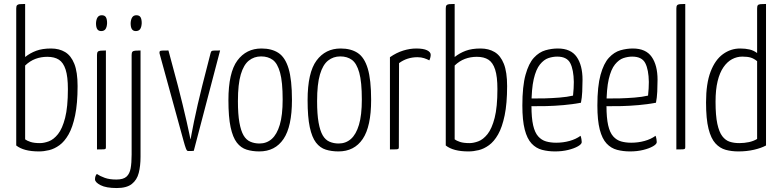

<svg xmlns="http://www.w3.org/2000/svg" viewBox="-20 -755 3951 970"><path d="M177 10Q138 10 109.5 2.5Q81 -5 62 -20V-712Q62 -724 66 -728.5Q70 -733 79.5 -734Q89 -735 107 -735V-467Q132 -487 163 -498.5Q194 -510 238 -510Q279 -510 309 -492Q339 -474 355.5 -432.5Q372 -391 372 -320Q372 -232 359.5 -172Q347 -112 326.5 -76Q306 -40 280.5 -21.5Q255 -3 228.5 3.5Q202 10 177 10ZM182 -32Q202 -32 226.5 -41Q251 -50 273 -77.5Q295 -105 309 -159.5Q323 -214 323 -305Q323 -368 311.5 -403.5Q300 -439 277.5 -453.5Q255 -468 219 -468Q187 -468 159 -457.5Q131 -447 107 -424V-51Q116 -44 134 -38Q152 -32 182 -32Z M470 0V-477Q470 -489 474 -493.5Q478 -498 488 -499Q498 -500 515 -500V-12Q515 -6 513.5 -3.5Q512 -1 502.5 -0.5Q493 0 470 0ZM491 -598Q478 -598 471.5 -607.5Q465 -617 465 -638Q466 -657 473 -667.5Q480 -678 494 -678Q509 -678 515 -668Q521 -658 521 -638Q520 -618 513 -608Q506 -598 491 -598Z M570 195Q516 195 488 180.5Q460 166 460 151Q460 143 462 136.5Q464 130 469 124Q486 135 509.5 143.5Q533 152 568 152Q603 152 619 137.5Q635 123 640 95.5Q645 68 645 26V-477Q645 -489 649 -493.5Q653 -498 663 -499Q673 -500 690 -500V37Q690 83 681 118.5Q672 154 646 174.5Q620 195 570 195ZM666 -598Q653 -598 646.5 -607.5Q640 -617 640 -638Q641 -657 648 -667.5Q655 -678 669 -678Q684 -678 690 -668Q696 -658 696 -638Q695 -618 688 -608Q681 -598 666 -598Z M930 8Q924 8 919 -5.5Q914 -19 908 -41L786 -485Q785 -492 787 -495.5Q789 -499 799 -499.5Q809 -500 831 -500L879 -321Q891 -275 902.5 -227.5Q914 -180 923 -140.5Q932 -101 937 -76.5Q942 -52 942 -52H943Q943 -52 947.5 -76.5Q952 -101 960 -140.5Q968 -180 979 -227.5Q990 -275 1002 -323L1044 -487Q1046 -494 1048.5 -496.5Q1051 -499 1060.5 -499.5Q1070 -500 1092 -500L959 7Q955 8 944.5 8Q934 8 930 8Z M1290 10Q1255 10 1226 1Q1197 -8 1176.5 -34.5Q1156 -61 1145 -112.5Q1134 -164 1134 -249Q1134 -388 1179 -449Q1224 -510 1301 -510Q1353 -510 1387 -487.5Q1421 -465 1438 -408.5Q1455 -352 1455 -250Q1455 -116 1412.5 -53Q1370 10 1290 10ZM1291 -30Q1327 -30 1353 -53Q1379 -76 1393.5 -124.5Q1408 -173 1408 -252Q1408 -341 1395 -388Q1382 -435 1358 -452.5Q1334 -470 1299 -470Q1264 -470 1237.5 -449Q1211 -428 1196.5 -379Q1182 -330 1182 -244Q1182 -178 1189.5 -136Q1197 -94 1210.5 -71Q1224 -48 1245 -39Q1266 -30 1291 -30Z M1690 10Q1655 10 1626 1Q1597 -8 1576.5 -34.5Q1556 -61 1545 -112.5Q1534 -164 1534 -249Q1534 -388 1579 -449Q1624 -510 1701 -510Q1753 -510 1787 -487.5Q1821 -465 1838 -408.5Q1855 -352 1855 -250Q1855 -116 1812.5 -53Q1770 10 1690 10ZM1691 -30Q1727 -30 1753 -53Q1779 -76 1793.5 -124.5Q1808 -173 1808 -252Q1808 -341 1795 -388Q1782 -435 1758 -452.5Q1734 -470 1699 -470Q1664 -470 1637.5 -449Q1611 -428 1596.5 -379Q1582 -330 1582 -244Q1582 -178 1589.5 -136Q1597 -94 1610.5 -71Q1624 -48 1645 -39Q1666 -30 1691 -30Z M1950 0V-466Q1983 -489 2017 -499.5Q2051 -510 2083 -510Q2119 -510 2137.5 -501Q2156 -492 2156 -478Q2156 -472 2154 -464Q2152 -456 2149 -450Q2138 -456 2123 -461Q2108 -466 2089 -466Q2063 -466 2039.5 -458.5Q2016 -451 1996 -436L1995 -12Q1995 -6 1993 -3.5Q1991 -1 1981.5 -0.5Q1972 0 1950 0Z M2347 10Q2308 10 2279.5 2.5Q2251 -5 2232 -20V-712Q2232 -724 2236 -728.5Q2240 -733 2249.5 -734Q2259 -735 2277 -735V-467Q2302 -487 2333 -498.5Q2364 -510 2408 -510Q2449 -510 2479 -492Q2509 -474 2525.5 -432.5Q2542 -391 2542 -320Q2542 -232 2529.5 -172Q2517 -112 2496.5 -76Q2476 -40 2450.5 -21.5Q2425 -3 2398.5 3.5Q2372 10 2347 10ZM2352 -32Q2372 -32 2396.5 -41Q2421 -50 2443 -77.5Q2465 -105 2479 -159.5Q2493 -214 2493 -305Q2493 -368 2481.5 -403.5Q2470 -439 2447.5 -453.5Q2425 -468 2389 -468Q2357 -468 2329 -457.5Q2301 -447 2277 -424V-51Q2286 -44 2304 -38Q2322 -32 2352 -32Z M2784 10Q2749 10 2718.5 2Q2688 -6 2665.5 -30Q2643 -54 2631 -100.5Q2619 -147 2619 -222Q2619 -319 2635 -377Q2651 -435 2677.5 -463.5Q2704 -492 2735.5 -501Q2767 -510 2798 -510Q2864 -510 2893.5 -467.5Q2923 -425 2923 -352Q2923 -322 2921.5 -291.5Q2920 -261 2915 -236Q2873 -228 2827 -224Q2781 -220 2740.5 -219Q2700 -218 2674.5 -218.5Q2649 -219 2649 -219V-258Q2649 -258 2673 -257.5Q2697 -257 2732.5 -258Q2768 -259 2806.5 -262Q2845 -265 2875 -272Q2877 -291 2878 -308Q2879 -325 2879 -341Q2878 -403 2861 -436Q2844 -469 2795 -469Q2773 -469 2750.5 -461.5Q2728 -454 2708 -429.5Q2688 -405 2676.5 -355.5Q2665 -306 2665 -221Q2665 -159 2673.5 -122Q2682 -85 2699 -66Q2716 -47 2739 -40.5Q2762 -34 2790 -34Q2825 -34 2857.5 -43Q2890 -52 2913 -69Q2916 -61 2917.5 -52Q2919 -43 2919 -37Q2919 -27 2900 -16Q2881 -5 2850.5 2.5Q2820 10 2784 10Z M3163 10Q3128 10 3097.5 2Q3067 -6 3044.5 -30Q3022 -54 3010 -100.5Q2998 -147 2998 -222Q2998 -319 3014 -377Q3030 -435 3056.5 -463.5Q3083 -492 3114.5 -501Q3146 -510 3177 -510Q3243 -510 3272.5 -467.5Q3302 -425 3302 -352Q3302 -322 3300.5 -291.5Q3299 -261 3294 -236Q3252 -228 3206 -224Q3160 -220 3119.5 -219Q3079 -218 3053.5 -218.5Q3028 -219 3028 -219V-258Q3028 -258 3052 -257.5Q3076 -257 3111.5 -258Q3147 -259 3185.5 -262Q3224 -265 3254 -272Q3256 -291 3257 -308Q3258 -325 3258 -341Q3257 -403 3240 -436Q3223 -469 3174 -469Q3152 -469 3129.5 -461.5Q3107 -454 3087 -429.5Q3067 -405 3055.5 -355.5Q3044 -306 3044 -221Q3044 -159 3052.5 -122Q3061 -85 3078 -66Q3095 -47 3118 -40.5Q3141 -34 3169 -34Q3204 -34 3236.5 -43Q3269 -52 3292 -69Q3295 -61 3296.5 -52Q3298 -43 3298 -37Q3298 -27 3279 -16Q3260 -5 3229.5 2.5Q3199 10 3163 10Z M3397 0V-712Q3397 -724 3401 -728.5Q3405 -733 3415 -734Q3425 -735 3442 -735V-12Q3442 -6 3440 -3.5Q3438 -1 3429 -0.5Q3420 0 3397 0Z M3710 10Q3676 10 3646.5 2Q3617 -6 3594.5 -30.5Q3572 -55 3559.5 -104.5Q3547 -154 3547 -238Q3547 -333 3570 -393Q3593 -453 3632.5 -481.5Q3672 -510 3719 -510Q3746 -510 3767 -505Q3788 -500 3805 -487V-712Q3805 -724 3808.5 -728.5Q3812 -733 3822.5 -734Q3833 -735 3850 -735V-20Q3826 -7 3789.5 1.5Q3753 10 3710 10ZM3715 -32Q3740 -32 3763.5 -37Q3787 -42 3805 -53V-446Q3789 -459 3773 -464Q3757 -469 3730 -469Q3703 -469 3678.5 -456Q3654 -443 3635 -415.5Q3616 -388 3605.5 -345Q3595 -302 3595 -241Q3595 -171 3604 -129.5Q3613 -88 3629 -67Q3645 -46 3666.5 -39Q3688 -32 3715 -32Z"/></svg>

Font: Yanone Kaffeesatz Light
Style: Regular
Weight: 300
Designer: Yanone (Cyrillic: Daniel Pouzeot, Huerta Tipografica, and Cyreal)
Foundry: Yanone
Version: Version 2.003